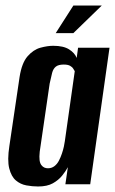

<svg xmlns="http://www.w3.org/2000/svg" viewBox="-20 -668 418 696"><path d="M118 8Q97 8 75.5 4Q54 0 37.5 -14Q21 -28 13.5 -57.5Q6 -87 14 -139L51 -389Q59 -440 80 -464Q101 -488 126.5 -495Q152 -502 173 -502Q210 -502 230.5 -489Q251 -476 258 -458L263 -495H377L307 0H217L226 -62Q218 -47 205 -31Q192 -15 171.5 -3.5Q151 8 118 8ZM154 -58Q167 -58 177 -65.5Q187 -73 193.5 -85.5Q200 -98 204.5 -111.5Q209 -125 211.5 -136.5Q214 -148 215 -156L251 -410Q249 -413 245.5 -419Q242 -425 234 -429.5Q226 -434 211 -434Q192 -434 182.5 -426.5Q173 -419 169 -404Q165 -389 160 -365L124 -118Q122 -99 123.5 -87.5Q125 -76 130 -69.5Q135 -63 141 -60.5Q147 -58 154 -58ZM182 -548 246 -648H349L246 -548Z"/></svg>

Font: Alumni Sans Thin
Style: Bold Italic
Weight: 700
Italic angle: -8°
Version: Version 1.016